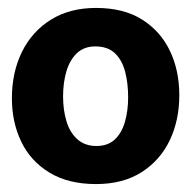

<svg xmlns="http://www.w3.org/2000/svg" viewBox="-20 -850 482 484"><path d="M222 -386Q152 -386 104.5 -415Q57 -444 33.5 -493Q10 -542 10 -602Q10 -668 35.5 -719.5Q61 -771 108.5 -800.5Q156 -830 222 -830Q292 -830 338.5 -800.5Q385 -771 408.5 -721.5Q432 -672 432 -610Q432 -547 408 -496.5Q384 -446 337 -416Q290 -386 222 -386ZM220 -733Q192 -733 174 -716Q156 -699 147.5 -670.5Q139 -642 139 -607Q139 -573 147.5 -544.5Q156 -516 175 -499Q194 -482 223 -482Q252 -482 269.5 -498.5Q287 -515 295 -543Q303 -571 303 -605Q303 -640 295.5 -669Q288 -698 270 -715.5Q252 -733 220 -733Z"/></svg>

Font: Hind Variable Light
Style: Regular
Weight: 300
Designer: Manushi Parikh, Satya Rajpurohit
Foundry: Indian Type Foundry
Version: Version 3.000